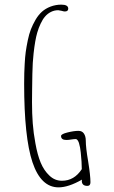

<svg xmlns="http://www.w3.org/2000/svg" viewBox="-20 -787 489 823"><path d="M119.1 -91.8Q155.3 16.1 231 16.1Q273.4 16.1 331.5 -17.1L331.1 -14.6L330.6 -12.2Q330.6 9.8 354.5 9.8Q367.7 9.8 367.7 -5.9Q367.7 -34.2 357.9 -95.2Q347.7 -154.8 347.7 -184.1Q347.7 -202.6 339.8 -214.4Q332 -226.1 316.4 -226.1Q296.9 -226.1 269.3 -219.2Q241.7 -212.4 241.7 -204.1Q241.7 -187 264.6 -187Q273.4 -187 285.2 -189Q296.9 -190.9 304.7 -190.9Q312.5 -190.9 318.4 -174.3Q324.2 -155.3 326.2 -132.8Q330.6 -90.8 330.6 -62Q298.3 -12.2 245.6 -12.2Q214.4 -12.2 191.4 -34.7Q168.5 -56.2 154.5 -89.6Q140.6 -123 131.8 -172.4Q123.5 -216.8 120.4 -258.3Q117.2 -299.8 117.2 -349.1Q117.2 -393.1 117.7 -403.8L118.7 -469.7Q119.6 -520.5 124 -558.1Q130.4 -615.7 139.6 -647Q145.5 -667.5 154.3 -686Q163.1 -704.6 172.9 -715.8Q183.6 -728.5 198.2 -735.8Q212.9 -743.2 229.5 -743.2Q232.9 -743.2 243.7 -740.7Q252.9 -737.8 257.8 -737.8Q272.5 -737.8 272.5 -750Q272.5 -767.1 242.7 -767.1Q218.8 -767.1 196.8 -758.8Q175.3 -750.5 160.2 -737.1Q145 -723.6 132.8 -703.1Q120.1 -681.2 112.3 -660.9Q104.5 -640.6 99.1 -614.3Q93.3 -585.9 90.3 -564.2Q87.4 -542.5 85.9 -514.6Q83.5 -477.1 83.5 -428.2Q83.5 -198.7 119.1 -91.8Z"/></svg>

Font: Amatica SC
Style: Regular
Weight: 400
Designer: Vernon Adams, Ben Nathan
Foundry: newtypography
Version: Version 2.001